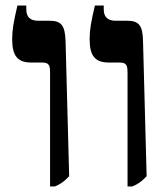

<svg xmlns="http://www.w3.org/2000/svg" viewBox="-20 -667 600 694"><path d="M441 7H458C478 -1 491 -10 510 -30L497 -518C496 -575 482 -592 440 -592H398C368 -592 355 -607 355 -633V-647H323C309 -587 304 -560 304 -525C304 -465 324 -441 373 -441H410C438 -441 441 -432 441 -401ZM161 7H178C198 -1 211 -10 230 -30L217 -518C215 -575 202 -592 159 -592H118C88 -592 75 -607 75 -633V-647H43C29 -587 24 -560 24 -525C24 -465 44 -441 92 -441H130C158 -441 161 -432 161 -401Z"/></svg>

Font: Noto Serif Hebrew SemiCondensed
Style: Bold
Weight: 700
Width: 4
Designer: Monotype Design Team
Foundry: Monotype Imaging Inc.
Version: Version 2.004